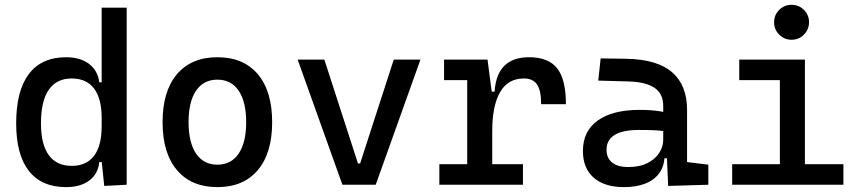

<svg xmlns="http://www.w3.org/2000/svg" viewBox="-20 -764 3556 794"><path d="M253.4 9.8Q151.9 9.8 99.4 -57.1Q46.9 -124 46.9 -253.9Q46.9 -388.7 99.4 -458Q151.9 -527.3 253.4 -527.3Q311.5 -527.3 347.9 -500Q384.3 -472.7 390.6 -423.8H430.7L400.4 -276.4Q400.4 -356.4 368.9 -397.9Q337.4 -439.5 276.4 -439.5Q213.9 -439.5 181.6 -392.6Q149.4 -345.7 149.4 -253.9Q149.4 -167 181.6 -122.6Q213.9 -78.1 276.4 -78.1Q337.4 -78.1 368.9 -119.6Q400.4 -161.1 400.4 -241.2L435.5 -93.8H390.6Q385.7 -44.9 349.4 -17.6Q313 9.8 253.4 9.8ZM411.1 4.9 400.4 -96.7V-732.4H503.9V0Z M878.9 9.8Q771.5 9.8 711.9 -60.5Q652.3 -130.9 652.3 -258.8Q652.3 -387.2 711.9 -457.3Q771.5 -527.3 878.9 -527.3Q986.8 -527.3 1046.1 -457.3Q1105.5 -387.2 1105.5 -258.8Q1105.5 -130.9 1046.1 -60.5Q986.8 9.8 878.9 9.8ZM878.9 -83Q936 -83 967 -128.9Q998 -174.8 998 -258.8Q998 -343.3 967 -388.9Q936 -434.6 878.9 -434.6Q821.8 -434.6 790.8 -388.9Q759.8 -343.3 759.8 -258.8Q759.8 -174.8 790.8 -128.9Q821.8 -83 878.9 -83Z M1396 0 1210.9 -517.6H1321.3L1460.4 -87.9H1469.2L1608.4 -517.6H1718.8L1533.7 0Z M2015.6 -222.7 1985.4 -384.8H2025.4Q2034.2 -527.3 2168 -527.3Q2248 -527.3 2284.2 -481.4Q2320.3 -435.5 2320.3 -333H2217.8Q2217.8 -389.6 2200.9 -414.6Q2184.1 -439.5 2146.5 -439.5Q2080.6 -439.5 2048.1 -383.1Q2015.6 -326.7 2015.6 -222.7ZM1796.9 0V-85H2142.6V0ZM1912.1 0V-517.6H1996.1L2015.6 -369.1V0ZM1816.4 -432.6V-517.6H1989.3L1999 -432.6Z M2743.2 4.9 2736.3 -148.4 2722.7 -191.4V-325.2Q2722.7 -377 2686.3 -401.1Q2649.9 -425.3 2578.1 -427.2L2454.1 -430.7L2463.9 -522.5L2568.4 -521Q2696.8 -519 2759 -465.6Q2821.3 -412.1 2821.3 -309.6V-93.8L2909.2 -83V0ZM2560.5 9.8Q2479.5 9.8 2435.1 -29.3Q2390.6 -68.4 2390.6 -139.6Q2390.6 -221.7 2451.9 -265.6Q2513.2 -309.6 2625 -309.6Q2671.4 -309.6 2707.8 -304Q2744.1 -298.3 2772.5 -287.1L2751 -216.8Q2718.3 -224.1 2687 -225.3Q2655.8 -226.6 2623 -226.6Q2488.3 -226.6 2488.3 -144.5Q2488.3 -110.4 2511.5 -91.8Q2534.7 -73.2 2577.1 -73.2Q2625.5 -73.2 2658 -89.8Q2690.4 -106.4 2706.5 -132.3Q2722.7 -158.2 2722.7 -185.5V-242.2L2752.9 -109.4H2711.9L2728.5 -125Q2728.5 -80.1 2707.8 -50Q2687 -20 2649.4 -5.1Q2611.8 9.8 2560.5 9.8Z M3205.1 0V-488.3H3308.6V0ZM3007.8 0V-85H3214.8V0ZM3298.8 0V-85H3467.8V0ZM3037.1 -432.6V-517.6H3308.6V-432.6ZM3253.4 -599.6Q3223.6 -599.6 3202.4 -620.8Q3181.2 -642.1 3181.2 -671.9Q3181.2 -702.1 3202.4 -723.1Q3223.6 -744.1 3253.4 -744.1Q3283.7 -744.1 3304.7 -723.1Q3325.7 -702.1 3325.7 -671.9Q3325.7 -642.1 3304.7 -620.8Q3283.7 -599.6 3253.4 -599.6Z"/></svg>

Font: Cascadia Code PL
Style: Regular
Weight: 400
Monospace: yes
Designer: Aaron Bell
Foundry: Saja Typeworks
Version: Version 2102.003